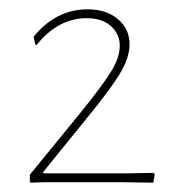

<svg xmlns="http://www.w3.org/2000/svg" viewBox="-20 -722 376 412"><path d="M168 -702Q208 -702 233 -681Q258 -660 258 -627Q258 -598 237 -563.5Q216 -529 166 -468L72 -352L74 -350H249L310 -351L312 -347L309 -330L244 -331H75L46 -330L44 -332V-347L151 -478Q198 -536 217.5 -567Q237 -598 237 -624Q237 -649 218 -666Q199 -683 166 -683Q105 -683 59 -626H56L52 -643Q100 -702 168 -702Z"/></svg>

Font: Alegreya Sans SC Thin
Style: Regular
Weight: 100
Designer: Juan Pablo del Peral
Foundry: Huerta Tipografica
Version: Version 2.007